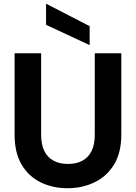

<svg xmlns="http://www.w3.org/2000/svg" viewBox="-20 -981 717 1013"><path d="M336 12Q258 12 194.5 -19Q131 -50 94 -112.5Q57 -175 57 -271V-700H197V-270Q197 -219 213.5 -185Q230 -151 262 -133.5Q294 -116 338 -116Q384 -116 415.5 -133.5Q447 -151 463.5 -185Q480 -219 480 -270V-700H620V-271Q620 -175 581.5 -112.5Q543 -50 478.5 -19Q414 12 336 12ZM453 -743 223 -850V-961H224L453 -843Z"/></svg>

Font: DM Sans 28pt ExtraBold
Style: Regular
Weight: 800
Version: Version 4.004;gftools[0.9.30]